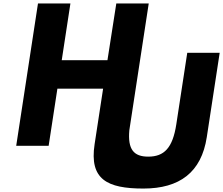

<svg xmlns="http://www.w3.org/2000/svg" viewBox="-20 -845 1293 1113"><path d="M602.9 -496 654.2 -825H842.2L729.8 -90.3C719.6 21.5 755.5 63 839.4 63C931.4 63 981 13 1002.1 -125L1065.5 -539H1253.5L1178.7 -50C1147.4 154 1021.1 248 811.1 248C601.1 248 497.2 195 528.4 -9L577.7 -331H312.7L262 0H74L200.2 -825H388.2L337.9 -496Z"/></svg>

Font: Sztylet
Style: BdObl
Weight: 700
Foundry: Cannot Into Space Fonts, PlusOne Fonts
Version: Version 0.12